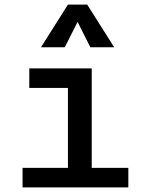

<svg xmlns="http://www.w3.org/2000/svg" viewBox="-20 -815 626 835"><path d="M275.4 0V-517.6H378.9V0ZM78.1 0V-85H285.2V0ZM369.1 0V-85H538.1V0ZM107.4 -432.6V-517.6H378.9V-432.6ZM158.2 -609.4 275.4 -794.9H359.4L476.6 -609.4H373L312.5 -729.5H322.3L261.7 -609.4Z"/></svg>

Font: Cascadia Mono PL
Style: Regular
Weight: 400
Monospace: yes
Designer: Aaron Bell
Foundry: Saja Typeworks
Version: Version 2102.003